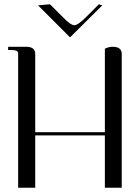

<svg xmlns="http://www.w3.org/2000/svg" viewBox="-20 -879 644 899"><path d="M158 -854 214 -859 275 -798Q311 -761 328 -761Q345 -761 382 -798L443 -859L459 -854L308 -704ZM103 -660Q145 -660 145 -626V-260H471V-651Q489 -660 508 -660Q550 -660 550 -626V0H471V-245H145V0H65V-630Q65 -645 31 -645H18V-660Z"/></svg>

Font: kawoszeh
Style: Medium
Weight: 500
Version: Version 000.030